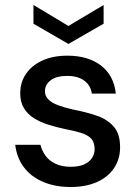

<svg xmlns="http://www.w3.org/2000/svg" viewBox="-20 -737 551 769"><path d="M263 12Q200 12 151.5 -9Q103 -30 75 -68Q47 -106 41 -157H142Q148 -133 162.5 -113Q177 -93 202.5 -81Q228 -69 263 -69Q296 -69 317 -78.5Q338 -88 348.5 -104.5Q359 -121 359 -139Q359 -167 345.5 -181.5Q332 -196 305.5 -204.5Q279 -213 241 -220Q208 -227 175.5 -237Q143 -247 117 -263Q91 -279 76 -303.5Q61 -328 61 -363Q61 -407 84 -441Q107 -475 149.5 -494.5Q192 -514 250 -514Q333 -514 384.5 -474.5Q436 -435 444 -362H348Q343 -395 317.5 -414Q292 -433 249 -433Q206 -433 183 -415.5Q160 -398 160 -371Q160 -353 173.5 -339Q187 -325 212.5 -315.5Q238 -306 274 -298Q326 -288 368 -273.5Q410 -259 435.5 -230Q461 -201 461 -147Q461 -100 437 -64Q413 -28 368.5 -8Q324 12 263 12ZM254 -561 114 -642V-717L254 -633L395 -717V-642Z"/></svg>

Font: DM Sans 16pt Medium
Style: Regular
Weight: 500
Version: Version 4.004;gftools[0.9.30]